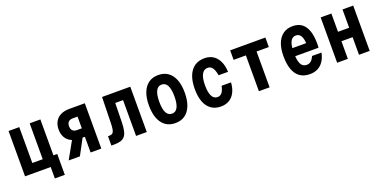

<svg xmlns="http://www.w3.org/2000/svg" viewBox="-15 -1451 4829 2428"><g transform="rotate(-20 2400.0 -237.0)"><path d="M426 154V0H81V-610H225V-127H365V-610H509V-127H560V154Z M963 0V-211H896Q830 -211 781.5 -235Q733 -259 707.5 -304Q682 -349 682 -410Q682 -472 707.5 -517Q733 -562 781.5 -586Q830 -610 896 -610H1107V0ZM668 0 811 -256H956L819 0ZM898 -325H963V-483H898Q860 -483 840 -462.5Q820 -442 820 -404Q820 -366 840 -345.5Q860 -325 898 -325Z M1240 8V-118H1254Q1275 -118 1289 -123Q1303 -128 1312 -143Q1321 -158 1325.5 -187.5Q1330 -217 1331 -264L1339 -610H1719V0H1575V-482H1470L1465 -230Q1464 -157 1453.5 -110.5Q1443 -64 1420.5 -38Q1398 -12 1361.5 -2Q1325 8 1270 8Z M2100 18Q2023 18 1969.5 -20Q1916 -58 1887.5 -130Q1859 -202 1859 -305Q1859 -408 1887.5 -480Q1916 -552 1969.5 -590Q2023 -628 2100 -628Q2177 -628 2230.5 -590Q2284 -552 2312.5 -480Q2341 -408 2341 -305Q2341 -202 2312.5 -130Q2284 -58 2231 -20Q2178 18 2100 18ZM2100 -109Q2151 -109 2176.5 -158.5Q2202 -208 2202 -305Q2202 -401 2176.5 -450.5Q2151 -500 2100 -500Q2049 -500 2023.5 -450.5Q1998 -401 1998 -305Q1998 -208 2023.5 -158.5Q2049 -109 2100 -109Z M2714 18Q2637 18 2583.5 -19.5Q2530 -57 2502.5 -128.5Q2475 -200 2475 -302Q2475 -406 2503.5 -478.5Q2532 -551 2587 -589.5Q2642 -628 2721 -628Q2789 -628 2837.5 -596.5Q2886 -565 2914 -506Q2942 -447 2945 -364H2818Q2807 -432 2782.5 -466Q2758 -500 2719 -500Q2667 -500 2640 -450Q2613 -400 2613 -302Q2613 -207 2638 -158Q2663 -109 2713 -109Q2750 -109 2773.5 -138.5Q2797 -168 2808 -226H2935Q2930 -149 2902 -94Q2874 -39 2826 -10.5Q2778 18 2714 18Z M3228 0V-482H3063V-610H3537V-482H3372V0Z M3777 -367H4051L4000 -315Q4000 -412 3977.5 -457.5Q3955 -503 3908 -503Q3857 -503 3833 -454.5Q3809 -406 3809 -309Q3809 -205 3833 -155.5Q3857 -106 3912 -106Q3945 -106 3969 -126Q3993 -146 4012 -189H4139Q4125 -121 4094 -75Q4063 -29 4017 -5.5Q3971 18 3910 18Q3831 18 3778 -19Q3725 -56 3698 -128.5Q3671 -201 3671 -309Q3671 -411 3699 -482Q3727 -553 3780 -590.5Q3833 -628 3908 -628Q3981 -628 4029.5 -592.5Q4078 -557 4102.5 -487.5Q4127 -418 4127 -315Q4127 -298 4126.5 -285.5Q4126 -273 4124 -259H3777Z M4281 0V-610H4425V-364H4575V-610H4719V0H4575V-237H4425V0Z"/></g></svg>

Font: Martian Mono Condensed SemiBold
Style: Regular
Weight: 600
Width: 3
Designer: Roman Shamin
Foundry: Evil Martians
Version: Version 1.000